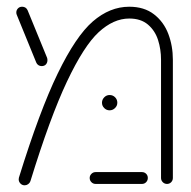

<svg xmlns="http://www.w3.org/2000/svg" viewBox="-20 -547 567 571"><path d="M35.6 -13.7Q35.6 -17 36.3 -18.9Q97.8 -217.4 151.7 -328.5Q205.6 -439.6 256.1 -483.3Q306.7 -527 364.4 -527Q408.9 -527 438 -504.4Q467 -481.9 480.6 -446.1Q494.1 -410.4 494.1 -369.3V-17.8Q494.1 -10.4 489.1 -5.2Q484.1 0 476.7 0Q469.3 0 464.1 -5.2Q458.9 -10.4 458.9 -17.8V-369.3Q458.9 -400.4 450 -428.1Q441.1 -455.9 420 -473.9Q398.9 -491.9 364.4 -491.9Q317.4 -491.9 273.3 -451.1Q229.3 -410.4 179.1 -304.3Q128.9 -198.1 70.4 -8.1Q68.5 -2.6 63.7 0.7Q58.9 4.1 53.3 4.1Q45.9 4.1 40.7 -1.3Q35.6 -6.7 35.6 -13.7ZM246.7 -17.8Q246.7 -24.8 251.9 -30Q257 -35.2 264.4 -35.2H402.2Q409.6 -35.2 414.6 -30.2Q419.6 -25.2 419.6 -17.8Q419.6 -10.4 414.6 -5.2Q409.6 0 402.2 0H264.4Q257 0 251.9 -5.2Q246.7 -10.4 246.7 -17.8ZM87.8 -361.1 30 -502.6Q28.5 -505.6 28.5 -510Q28.5 -516.7 33.3 -521.9Q38.1 -527 45.9 -527Q51.5 -527 55.7 -524.3Q60 -521.5 62.2 -516.3L120 -375.2Q121.1 -371.9 121.1 -368.1Q121.1 -360.7 116.7 -355.6Q112.2 -350.4 103.7 -350.4Q98.5 -350.4 94.1 -353.3Q89.6 -356.3 87.8 -361.1ZM283.3 -241.5Q283.3 -250.7 290 -257.6Q296.7 -264.4 305.9 -264.4Q315.6 -264.4 322.2 -257.8Q328.9 -251.1 328.9 -241.5Q328.9 -232.2 322 -225.6Q315.2 -218.9 305.9 -218.9Q296.7 -218.9 290 -225.6Q283.3 -232.2 283.3 -241.5Z"/></svg>

Font: 26F Galaxy Hebrew Light
Style: Regular
Weight: 300
Designer: C₂₉H₂₅N₃O₅
Version: Version 1.000